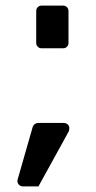

<svg xmlns="http://www.w3.org/2000/svg" viewBox="-20 -554 342 684"><path d="M62 110Q52 110 46 102.5Q40 95 43 85L96 -100Q101 -116 118 -116H206Q216 -116 221.5 -110.5Q227 -105 227 -98Q227 -95 226.5 -92Q226 -89 225 -86L117 110ZM128 -382Q120 -382 114.5 -387.5Q109 -393 109 -401V-515Q109 -523 114.5 -528.5Q120 -534 128 -534H205Q213 -534 218.5 -528.5Q224 -523 224 -515V-401Q224 -393 218.5 -387.5Q213 -382 205 -382Z"/></svg>

Font: Miriam Libre SemiBold
Style: Regular
Weight: 600
Version: Version 2.000